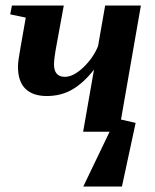

<svg xmlns="http://www.w3.org/2000/svg" viewBox="-20 -479 565 698"><path d="M282.2 0 321.8 -226.1Q284.7 -178.2 243.7 -154.1Q202.6 -129.9 149.9 -129.9Q99.6 -129.9 72.5 -156.2Q45.4 -182.6 45.4 -235.8Q45.4 -247.1 47.6 -263.9Q49.8 -280.8 73.7 -415L17.1 -426.8L23.4 -459H211.9L187 -323.2Q176.3 -267.1 176.3 -245.6Q176.3 -199.7 215.8 -199.7Q246.6 -199.7 282.5 -233.6Q318.4 -267.6 336.4 -311L362.3 -459H492.2L419.9 -44.4L473.1 -32.2L423.3 199.2H282.7L378.4 0Z"/></svg>

Font: Liberation Serif
Style: Bold Italic
Weight: 700
Italic angle: -16.333°
Designer: Steve Matteson
Foundry: Ascender Corporation
Version: Version 2.1.5